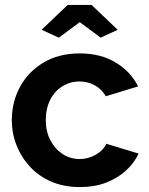

<svg xmlns="http://www.w3.org/2000/svg" viewBox="-20 -750 604 780"><path d="M28 -262Q28 -336 61.5 -397.5Q95 -459 157 -496Q219 -533 304 -533Q389 -533 450 -496Q511 -459 541 -399L410 -359Q393 -388 365 -403.5Q337 -419 303 -419Q265 -419 233.5 -399.5Q202 -380 184 -344.5Q166 -309 166 -262Q166 -216 184.5 -180.5Q203 -145 234 -124.5Q265 -104 303 -104Q327 -104 348.5 -112Q370 -120 387 -134Q404 -148 412 -166L543 -126Q525 -87 490.5 -56Q456 -25 409.5 -7.5Q363 10 305 10Q241 10 190 -11.5Q139 -33 103 -71.5Q67 -110 47.5 -159Q28 -208 28 -262ZM149 -629 255 -730H352L458 -629L389 -597L304 -660L219 -597Z"/></svg>

Font: YasnoRaleway
Style: Bold
Weight: 700
Designer: Matt McInerney, Pablo Impallari, Rodrigo Fuenzalida
Foundry: Matt McInerney, Pablo Impallari, Rodrigo Fuenzalida
Version: Version 4.026